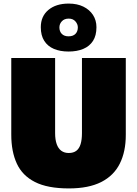

<svg xmlns="http://www.w3.org/2000/svg" viewBox="-20 -1037 766 1073"><path d="M365 16Q246 16 175.5 -19.8Q105 -55.5 74 -122.8Q43 -190 43 -284Q43 -301.5 43 -332.5Q43 -363.5 43 -400.8Q43 -438 43 -474Q43 -545.5 43 -600.5Q43 -655.5 43 -713H288Q288 -655.5 288 -600.5Q288 -545.5 288 -474V-293Q288 -256.5 296.8 -231.8Q305.5 -207 322.5 -194.5Q339.5 -182 364 -182Q390.5 -182 406.8 -194.5Q423 -207 430.5 -231.8Q438 -256.5 438 -293V-474Q438 -545.5 438 -600.5Q438 -655.5 438 -713H683Q683 -655.5 683 -600.5Q683 -545.5 683 -474Q683 -438 683 -400Q683 -362 683 -330.5Q683 -299 683 -283Q683 -189.5 649.5 -122.5Q616 -55.5 545.8 -19.8Q475.5 16 365 16ZM363 -749Q316 -749 281.2 -763.8Q246.5 -778.5 227.2 -808.8Q208 -839 208 -885Q208 -946 250.5 -981.5Q293 -1017 364 -1017Q411 -1017 445.8 -1000Q480.5 -983 499.8 -953.2Q519 -923.5 519 -885Q519 -838.5 499.8 -808.5Q480.5 -778.5 445.5 -763.8Q410.5 -749 363 -749ZM363 -834Q388 -834 401.5 -847.5Q415 -861 415 -884Q415 -902 401.5 -917.5Q388 -933 364 -933Q339.5 -933 325.8 -918.2Q312 -903.5 312 -884Q312 -861 325.5 -847.5Q339 -834 363 -834Z"/></svg>

Font: Commissioner Thin Black
Style: Regular
Weight: 900
Version: Version 1.000